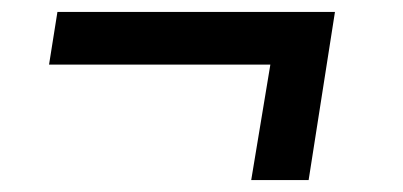

<svg xmlns="http://www.w3.org/2000/svg" viewBox="-20 -414 674 321"><path d="M62 -306H432L400 -113H496L540 -394H76Z"/></svg>

Font: Bitter Pro SemiBold
Style: Italic
Weight: 600
Italic angle: -9°
Designer: Sol Matas, and Bitter project Authors
Foundry: Sol Matas
Version: Version 1.010